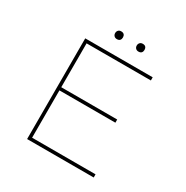

<svg xmlns="http://www.w3.org/2000/svg" viewBox="-189 -1000 1117 1156"><g transform="rotate(30 369.5 -422.5)"><path d="M157 0V-700H626V-678H179V-22H620V0ZM170 -351V-373H568V-351ZM474 -791Q462 -791 454.5 -798.5Q447 -806 447 -818Q447 -829 454 -837Q461 -845 474 -845Q488 -845 494.5 -837.5Q501 -830 501 -818Q501 -806 494.5 -798.5Q488 -791 474 -791ZM324 -791Q312 -791 304.5 -798.5Q297 -806 297 -818Q297 -829 304 -837Q311 -845 324 -845Q338 -845 344.5 -837.5Q351 -830 351 -818Q351 -806 344.5 -798.5Q338 -791 324 -791Z"/></g></svg>

Font: Lexend Giga Thin
Style: Regular
Weight: 250
Version: Version 1.007